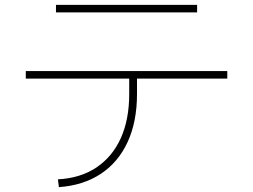

<svg xmlns="http://www.w3.org/2000/svg" viewBox="-20 -734 1040 789"><path d="M914 -442V-411H86V-442ZM222 35 218 3Q311 -2 376.5 -46Q442 -90 476.5 -166.5Q511 -243 511 -348V-430H543V-348Q543 -234 504.5 -150.5Q466 -67 394 -19.5Q322 28 222 35ZM790 -714V-683H210V-714Z"/></svg>

Font: Murecho Thin ExtraLight
Style: Regular
Weight: 250
Version: Version 1.010